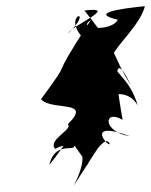

<svg xmlns="http://www.w3.org/2000/svg" viewBox="-20 -657 490 623"><path d="M283 -154C337 -238 278 -121 276 -281C255 -315 377 -400 427 -315C402 -398 360 -413 351 -444C303 -470 432 -559 450 -637C439 -635 246 -620 362 -593C343 -553 226 -563 274 -591C121 -357 233 -498 113 -335C147 -296 283 -335 200 -254C219 -238 133 -203 159 -174C189 -193 299 -209 219 -54ZM265 -123C248 -95 319 -234 336 -190C333 -178 251 -270 402 -215C312 -228 315 -305 378 -268C340 -478 367 -460 405 -380C336 -489 380 -464 254 -623C370 -637 214 -576 201 -548C295 -639 173 -611 253 -530C278 -518 137 -401 265 -392C208 -248 243 -250 140 -122C163 -220 261 -138 202 -213Z"/></svg>

Font: Asimov Silicon
Style: Regular
Weight: 400
Designer: Google
Version: Version 2.000980; 2014